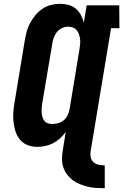

<svg xmlns="http://www.w3.org/2000/svg" viewBox="-20 -763 647 1008"><path d="M525 225Q503 225 481 223.5Q459 222 438 216.5Q417 211 397 203Q377 195 361 182.5Q345 170 332.5 153.5Q320 137 313 117Q306 97 305.5 75Q305 53 309 30L325 -70Q312 -52 295 -36.5Q278 -21 258.5 -11Q239 -1 217.5 3.5Q196 8 175 8Q148 8 124 -1.5Q100 -11 84 -31Q68 -51 60.5 -76Q53 -101 50.5 -127Q48 -153 50.5 -180.5Q53 -208 58 -235L110 -550Q114 -573 120 -596.5Q126 -620 138 -642Q150 -664 166 -683.5Q182 -703 203 -717Q224 -731 248 -737Q272 -743 295 -743Q318 -743 340 -737Q362 -731 378 -717.5Q394 -704 404.5 -684.5Q415 -665 420 -644L435 -735H606L607 -615H563L456 30Q453 46 456 61.5Q459 77 469.5 87Q480 97 494.5 101Q509 105 525 105H530V225ZM255 -112Q270 -112 286 -116.5Q302 -121 315 -132Q328 -143 335 -158Q342 -173 345 -188L397 -503Q399 -517 400.5 -530.5Q402 -544 400.5 -557Q399 -570 395 -582Q391 -594 383 -604Q375 -614 363 -618.5Q351 -623 337 -623Q321 -623 304.5 -615Q288 -607 277.5 -593Q267 -579 261.5 -563Q256 -547 254 -531L201 -216Q199 -204 198.5 -192Q198 -180 199 -168.5Q200 -157 203.5 -146Q207 -135 214 -127Q221 -119 232 -115.5Q243 -112 255 -112Z"/></svg>

Font: Iosevka Etoile Heavy
Style: Italic
Weight: 900
Italic angle: -9°
Designer: Belleve Invis
Foundry: Belleve Invis
Version: Version 22.1.2; ttfautohint (v1.8.4)